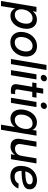

<svg xmlns="http://www.w3.org/2000/svg" viewBox="1440 -2234 981 3934"><g transform="rotate(90 1931.0 -266.5)"><path d="M-16.1 204.1 104.5 -522.5H206.5L193.8 -445.8H195.3Q213.9 -473.1 239.5 -492.2Q265.1 -511.2 296.6 -521.5Q328.1 -531.7 363.8 -531.7Q422.4 -531.7 465.1 -505.6Q507.8 -479.5 530.8 -431.9Q553.7 -384.3 553.7 -319.3Q553.7 -258.8 535.6 -200.2Q517.6 -141.6 483.2 -94Q448.7 -46.4 399.2 -18.1Q349.6 10.3 286.1 10.3Q247.6 10.3 218.5 -1.7Q189.5 -13.7 169.2 -34.9Q148.9 -56.2 137.7 -83.5H135.7L87.9 204.1ZM267.1 -79.1Q311.5 -79.1 345.5 -100.1Q379.4 -121.1 402.6 -155.8Q425.8 -190.4 437.5 -232.7Q449.2 -274.9 449.2 -317.4Q449.2 -377.9 420.4 -410.4Q391.6 -442.9 339.4 -442.9Q294.9 -442.9 260.7 -422.1Q226.6 -401.4 202.6 -367.2Q178.7 -333 166.5 -291.3Q154.3 -249.5 154.3 -208Q154.3 -147.9 183.6 -113.5Q212.9 -79.1 267.1 -79.1Z M831.1 11.7Q764.6 11.7 716.8 -15.6Q668.9 -43 643.1 -92.3Q617.2 -141.6 617.2 -207Q617.2 -270.5 637.7 -329.1Q658.2 -387.7 696.8 -433.6Q735.4 -479.5 789.1 -506.3Q842.8 -533.2 909.2 -533.2Q975.6 -533.2 1023.4 -505.6Q1071.3 -478 1096.9 -428.5Q1122.6 -378.9 1122.6 -313Q1122.6 -250 1102.1 -191.7Q1081.5 -133.3 1043.2 -87.4Q1004.9 -41.5 951.2 -14.9Q897.5 11.7 831.1 11.7ZM835 -77.6Q880.4 -77.6 914.6 -98.6Q948.7 -119.6 971.9 -154.5Q995.1 -189.5 1006.8 -231.2Q1018.6 -272.9 1018.6 -314.5Q1018.6 -354 1005.6 -383.1Q992.7 -412.1 967.3 -427.7Q941.9 -443.4 904.8 -443.4Q860.8 -443.4 826.7 -422.6Q792.5 -401.9 769 -367.2Q745.6 -332.5 733.4 -290.5Q721.2 -248.5 721.2 -205.6Q721.2 -147 750.5 -112.3Q779.8 -77.6 835 -77.6Z M1397.5 -727.5 1276.9 0H1172.9L1293.5 -727.5Z M1399.9 0 1486.3 -522.5H1590.8L1504.4 0ZM1553.2 -609.9Q1525.4 -609.9 1509.8 -628.2Q1494.1 -646.5 1498 -673.3Q1502.4 -700.2 1524.4 -718.5Q1546.4 -736.8 1574.2 -736.8Q1601.6 -736.8 1617.7 -718.3Q1633.8 -699.7 1629.4 -673.3Q1625.5 -646.5 1603 -628.2Q1580.6 -609.9 1553.2 -609.9Z M1965.3 -522.5 1951.2 -436.5H1652.8L1667 -522.5ZM1778.8 -660.6H1882.8L1796.4 -139.2Q1791.5 -109.4 1802 -97.2Q1812.5 -85 1843.3 -85Q1854 -85 1868.2 -85.4Q1882.3 -85.9 1892.6 -86.4L1882.8 -1Q1869.1 0.5 1850.8 1Q1832.5 1.5 1815.4 1.5Q1742.2 1.5 1711.2 -30.8Q1680.2 -63 1690.4 -126.5Z M1966.3 0 2052.7 -522.5H2157.2L2070.8 0ZM2119.6 -609.9Q2091.8 -609.9 2076.2 -628.2Q2060.5 -646.5 2064.5 -673.3Q2068.8 -700.2 2090.8 -718.5Q2112.8 -736.8 2140.6 -736.8Q2168 -736.8 2184.1 -718.3Q2200.2 -699.7 2195.8 -673.3Q2191.9 -646.5 2169.4 -628.2Q2147 -609.9 2119.6 -609.9Z M2622.1 204.1H2518.1L2564.5 -76.7H2562.5Q2542.5 -49.3 2517.3 -29.8Q2492.2 -10.3 2462.2 0Q2432.1 10.3 2396.5 10.3Q2337.4 10.3 2294.9 -15.9Q2252.4 -42 2229.5 -89.6Q2206.5 -137.2 2206.5 -201.7Q2206.5 -263.2 2224.9 -321.8Q2243.2 -380.4 2277.8 -428Q2312.5 -475.6 2362.1 -503.7Q2411.6 -531.7 2474.1 -531.7Q2512.7 -531.7 2542.2 -520Q2571.8 -508.3 2592.8 -488Q2613.8 -467.8 2625.5 -440.4H2627L2640.1 -522.5H2742.7ZM2420.9 -79.1Q2464.8 -79.1 2499 -99.6Q2533.2 -120.1 2557.1 -154.3Q2581.1 -188.5 2593.8 -230.2Q2606.4 -272 2606.4 -314.5Q2606.4 -374 2577.1 -408.4Q2547.9 -442.9 2493.2 -442.9Q2449.2 -442.9 2415.3 -422.1Q2381.3 -401.4 2358.2 -366.9Q2335 -332.5 2323 -290.5Q2311 -248.5 2311 -205.1Q2311 -144.5 2340.1 -111.8Q2369.1 -79.1 2420.9 -79.1Z M2963.9 9.3Q2910.6 9.3 2872.1 -13.7Q2833.5 -36.6 2816.9 -82.3Q2800.3 -127.9 2811 -195.3L2865.2 -522.5H2969.7L2917.5 -208.5Q2907.7 -147.5 2932.4 -115.2Q2957 -83 3010.3 -83Q3045.4 -83 3076.2 -97.7Q3106.9 -112.3 3128.7 -142.6Q3150.4 -172.9 3157.7 -219.7L3208 -522.5H3312L3225.6 0H3124L3145 -129.4H3166Q3129.9 -59.1 3078.9 -24.9Q3027.8 9.3 2963.9 9.3Z M3575.7 11.7Q3510.3 11.7 3461.7 -13.2Q3413.1 -38.1 3387 -88.6Q3360.8 -139.2 3363.3 -215.3Q3364.7 -286.1 3387.2 -344.5Q3409.7 -402.8 3449.7 -445.3Q3489.7 -487.8 3543 -510.7Q3596.2 -533.7 3658.2 -533.7Q3712.4 -533.7 3753.9 -516.4Q3795.4 -499 3818.8 -465.6Q3842.3 -432.1 3842.3 -384.3Q3842.3 -335 3815.9 -302.5Q3789.6 -270 3737.1 -251.2Q3684.6 -232.4 3606.2 -224.4Q3527.8 -216.3 3422.9 -216.3L3435.5 -293.5Q3526.4 -293.5 3585.7 -298.6Q3645 -303.7 3679 -314.5Q3712.9 -325.2 3727.1 -342.3Q3741.2 -359.4 3741.2 -382.8Q3741.2 -412.6 3717 -429.7Q3692.9 -446.8 3647.5 -446.8Q3597.7 -446.8 3563 -426.3Q3528.3 -405.8 3506.8 -371.3Q3485.4 -336.9 3475.3 -295.4Q3465.3 -253.9 3464.8 -211.4Q3464.4 -174.8 3473.9 -143.6Q3483.4 -112.3 3509.3 -93.5Q3535.2 -74.7 3583 -74.7Q3635.3 -74.7 3672.4 -97.4Q3709.5 -120.1 3726.1 -157.2L3825.7 -152.3Q3798.3 -78.6 3733.4 -33.4Q3668.5 11.7 3575.7 11.7Z"/></g></svg>

Font: Inter 28pt Medium
Style: Italic
Weight: 500
Italic angle: -9.3988°
Designer: Rasmus Andersson
Foundry: rsms
Version: Version 4.001;git-66647c0bb